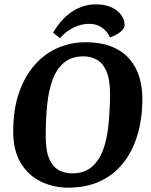

<svg xmlns="http://www.w3.org/2000/svg" viewBox="-20 -855 695 886"><path d="M423 -835Q463 -835 492.5 -822Q522 -809 538.5 -787Q555 -765 555 -739Q555 -723 535.5 -707.5Q516 -692 487 -682Q480 -700 466 -714.5Q452 -729 433.5 -737Q415 -745 391 -745Q365 -745 340 -736Q315 -727 294 -712.5Q273 -698 257 -679L225 -704Q262 -768 313 -801.5Q364 -835 423 -835ZM295 11Q227 11 169 -17Q111 -45 76 -102.5Q41 -160 41 -247Q41 -351 68 -428Q95 -505 141.5 -557Q188 -609 248 -634.5Q308 -660 373 -660Q448 -660 498.5 -638.5Q549 -617 579.5 -580.5Q610 -544 623.5 -497.5Q637 -451 637 -402Q637 -309 614.5 -233Q592 -157 548.5 -102.5Q505 -48 441.5 -18.5Q378 11 295 11ZM313 -55Q368 -55 402.5 -84Q437 -113 455.5 -163Q474 -213 480.5 -278.5Q487 -344 488 -417Q488 -488 471 -526.5Q454 -565 426 -580Q398 -595 365 -595Q310 -595 275.5 -566Q241 -537 222.5 -486.5Q204 -436 197.5 -369.5Q191 -303 191 -228Q191 -159 207.5 -121.5Q224 -84 252 -69.5Q280 -55 313 -55Z"/></svg>

Font: Faustina Light
Style: Bold Italic
Weight: 700
Italic angle: -8°
Version: Version 1.200